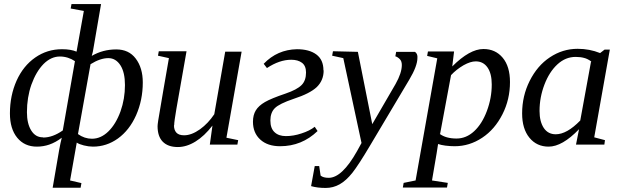

<svg xmlns="http://www.w3.org/2000/svg" viewBox="-20 -712 3069 948"><path d="M191 -34 194 -33Q240 -33 290 -68L350 -410Q334 -421 315 -427Q296 -433 276 -433Q232 -433 195 -396Q158 -358 135 -294Q113 -231 113 -158Q113 -102 134 -68Q155 -34 191 -34ZM326 179 382 192 378 215H240L272 29Q279 -9 285 -32Q255 -9 223 2Q194 12 162 12Q101 12 65 -32Q29 -76 29 -152Q29 -240 62 -314Q95 -387 154 -428Q213 -469 286 -469Q330 -469 358 -457L394 -658L329 -670L333 -692H479L442 -477Q439 -455 433 -436Q488 -468 554 -468Q616 -468 650 -423Q685 -377 685 -305Q685 -218 652 -143Q619 -69 562 -28Q506 12 439 12Q418 12 394 6Q370 0 359 -8ZM365 -50Q397 -27 434 -27Q478 -27 515 -63Q552 -99 575 -162Q597 -224 597 -292Q597 -354 575 -389Q552 -425 515 -425Q475 -425 427 -395Z M840 -94 839 -93Q839 -70 851 -57Q863 -44 889 -44Q926 -44 968 -74Q1008 -103 1038 -148L1092 -457H1173L1098 -32L1156 -20L1152 2H1016L1029 -92Q989 -40 945 -13Q901 14 858 14Q809 14 783 -13Q758 -39 758 -89Q758 -96 761 -116Q762 -121 767.5 -154.5Q773 -188 786.5 -266.5Q800 -345 814 -425L760 -437L764 -459H901L851 -175Q840 -111 840 -94Z M1577 -365 1578 -364Q1578 -315 1544 -282Q1510 -250 1430 -224Q1359 -200 1337 -178Q1315 -156 1315 -117Q1315 -78 1336 -59Q1356 -40 1392 -40Q1429 -40 1468 -53Q1509 -66 1534 -86L1548 -65Q1470 10 1363 10Q1301 10 1265 -23Q1229 -56 1229 -111Q1229 -144 1243 -167Q1257 -190 1288 -208Q1319 -226 1390 -250Q1446 -269 1469 -292Q1491 -314 1491 -354Q1491 -387 1471 -402Q1451 -417 1418 -417Q1360 -417 1298 -376L1282 -397Q1349 -467 1446 -469Q1507 -469 1542 -443Q1577 -417 1577 -365Z M1624 -459 1747 -456 1818 -99 1933 -297Q1964 -352 1964 -391Q1964 -410 1954 -420Q1943 -431 1932 -434L1936 -456H2029Q2043 -446 2041 -426Q2041 -386 2001 -319L1807 7Q1750 103 1720 141Q1689 180 1657 198Q1625 216 1588 216Q1547 216 1516 207L1534 108H1556L1563 155Q1576 166 1603 166Q1669 166 1743 34L1765 -6L1675 -425L1620 -437Z M2143 -1 2136 44 2113 179 2191 191 2187 214H1969L1973 191L2032 179L2139 -424L2089 -436L2093 -458H2222L2213 -384Q2299 -470 2367 -470Q2426 -470 2462 -427Q2498 -384 2498 -307Q2498 -221 2461 -148Q2423 -73 2361 -32Q2298 10 2225 10Q2203 10 2179 7Q2157 4 2143 -1ZM2153 -51H2151Q2182 -28 2234 -28Q2282 -28 2321 -64Q2360 -100 2384 -164Q2408 -228 2408 -295Q2408 -349 2387 -379Q2366 -409 2329 -409Q2303 -409 2269 -390Q2233 -369 2207 -341Z M2914 -34 2967 -20 2964 2H2824L2839 -74Q2756 12 2689 12Q2630 12 2594 -32Q2558 -76 2558 -152Q2558 -238 2595 -312Q2633 -388 2695 -429Q2758 -471 2832 -471Q2891 -471 2943 -450L2965 -467H2991ZM2898 -407 2900 -408Q2881 -422 2864 -426Q2846 -431 2822 -431Q2772 -431 2732 -394Q2692 -357 2668 -294Q2644 -231 2644 -164Q2644 -112 2665 -80Q2686 -49 2724 -49Q2779 -49 2845 -117Z"/></svg>

Font: Libra Serif Modern
Style: Italic
Weight: 400
Italic angle: -12°
Designer: Stefan Peev, Context Ltd
Foundry: Stefan Peev, Context Ltd
Version: Version 1.000